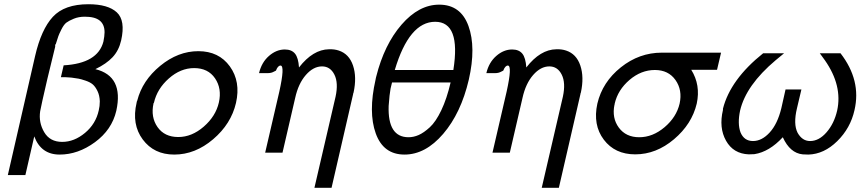

<svg xmlns="http://www.w3.org/2000/svg" viewBox="-20 -722 4069 908"><path d="M17 106 146 -457Q175 -583 230 -642.5Q285 -702 398 -702Q491 -702 532.5 -663.5Q574 -625 553 -531Q542 -483 512.5 -451.5Q483 -420 431 -395Q566 -362 530 -198Q509 -108 429 -49.5Q349 9 262 9Q174 9 142 -77L100 106ZM241 -510V-501L204 -349Q174 -220 170 -196Q162 -143 189 -97Q216 -51 274 -51Q331 -51 382 -93.5Q433 -136 447 -200Q452 -220 452 -243Q451 -271 441 -291.5Q431 -312 419 -322.5Q407 -333 385 -340.5Q363 -348 351.5 -350Q340 -352 318 -355Q310 -356 304 -356L287 -357H268L281 -413Q442 -422 469 -525L473 -549Q485 -634 402 -642Q395 -643 381 -643Q352 -643 329 -633.5Q306 -624 294 -615Q282 -606 270.5 -583Q259 -560 256 -551Q253 -542 244 -514Z M626 -236Q626 -237 626.5 -239Q627 -241 627.5 -243Q628 -245 629 -246Q653 -341 737.5 -410.5Q822 -480 918 -480Q1015 -480 1067 -408Q1119 -336 1096 -235Q1073 -136 988 -63.5Q903 9 804 9Q708 9 655 -62.5Q602 -134 626 -236ZM708 -236Q706 -235 706 -233Q692 -168 725 -121Q758 -74 823 -74Q887 -74 943.5 -123Q1000 -172 1015 -237Q1030 -303 997 -351.5Q964 -400 898 -400Q834 -400 778.5 -351Q723 -302 708 -236Z M1205 -376Q1217 -427 1252 -457.5Q1287 -488 1327 -488Q1359 -488 1375 -468.5Q1391 -449 1394 -403Q1460 -488 1536 -489Q1561 -490 1582 -483Q1631 -467 1649.5 -412Q1668 -357 1652 -284Q1651 -283 1650.5 -280.5Q1650 -278 1650 -277L1548 166H1467L1567 -265Q1581 -330 1561.5 -369Q1542 -408 1503 -408Q1462 -408 1426.5 -367.5Q1391 -327 1376 -259L1316 0H1234L1301 -289Q1328 -411 1307 -412Q1294 -412 1285 -388Q1282 -387 1276 -383.5Q1270 -380 1262.5 -378Q1255 -376 1243 -376Z M1756 -345Q1756 -348 1757.5 -353Q1759 -358 1759 -359Q1797 -511 1879 -605.5Q1961 -700 2057 -700Q2159 -700 2195.5 -599Q2232 -498 2197 -345Q2160 -187 2076 -89Q1992 9 1893 9Q1793 9 1757 -91Q1721 -191 1756 -345ZM1834 -332 1827 -303Q1822 -277 1818 -221Q1813 -73 1912 -73Q1936 -73 1960 -83.5Q1984 -94 2012.5 -120Q2041 -146 2067 -200.5Q2093 -255 2111 -332ZM1847 -391H2124Q2160 -619 2038 -619Q1915 -619 1847 -391Z M2280 -376Q2292 -427 2327 -457.5Q2362 -488 2402 -488Q2434 -488 2450 -468.5Q2466 -449 2469 -403Q2535 -488 2611 -489Q2636 -490 2657 -483Q2706 -467 2724.5 -412Q2743 -357 2727 -284Q2726 -283 2725.5 -280.5Q2725 -278 2725 -277L2623 166H2542L2642 -265Q2656 -330 2636.5 -369Q2617 -408 2578 -408Q2537 -408 2501.5 -367.5Q2466 -327 2451 -259L2391 0H2309L2376 -289Q2403 -411 2382 -412Q2369 -412 2360 -388Q2357 -387 2351 -383.5Q2345 -380 2337.5 -378Q2330 -376 2318 -376Z M2805 -232Q2829 -334 2916 -403.5Q3003 -473 3110 -473H3390L3371 -392H3249Q3294 -320 3275 -232Q3252 -135 3167.5 -63.5Q3083 8 2984 8Q2888 8 2835.5 -61.5Q2783 -131 2805 -232ZM2887 -232Q2887 -231 2887 -229L2886 -227Q2873 -164 2906.5 -118.5Q2940 -73 3003 -73Q3067 -73 3123 -120.5Q3179 -168 3194 -232Q3208 -296 3174.5 -343.5Q3141 -391 3077 -391Q3012 -391 2957 -344Q2902 -297 2887 -232Z M3399 -202V-208Q3434 -346 3589 -470H3688L3648 -437Q3508 -319 3480 -199Q3467 -137 3482 -96Q3499 -55 3541 -55Q3583 -55 3620 -95.5Q3657 -136 3675 -210L3695 -299H3770L3749 -210Q3731 -135 3752 -94Q3774 -55 3811 -55Q3853 -55 3889 -96.5Q3925 -138 3939 -199Q3965 -317 3881 -437L3857 -470H3955Q4054 -342 4021 -201Q4002 -116 3939.5 -54.5Q3877 7 3803 9Q3785 9 3776 8Q3716 2 3682 -73Q3618 -4 3548 7Q3539 8 3521 8Q3448 5 3413.5 -56.5Q3379 -118 3399 -202Z"/></svg>

Font: Coval
Style: Light Italic
Weight: 300
Foundry: Context Ltd
Version: Version 001.000